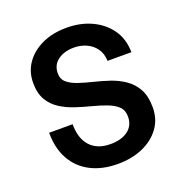

<svg xmlns="http://www.w3.org/2000/svg" viewBox="-130 -825 909 952"><g transform="rotate(-20 325.0 -349.0)"><path d="M333 12Q250 12 189.5 -19.5Q129 -51 96.5 -109.5Q64 -168 64 -250H188Q188 -174 225.5 -133.5Q263 -93 332 -93Q390 -93 424.5 -119Q459 -145 459 -192Q459 -226 438.5 -245.5Q418 -265 383.5 -278Q349 -291 308 -301.5Q267 -312 226 -325.5Q185 -339 150.5 -361Q116 -383 95 -418.5Q74 -454 74 -509Q74 -567 105 -612Q136 -657 192 -683.5Q248 -710 323 -710Q395 -710 453.5 -683Q512 -656 547.5 -606.5Q583 -557 584 -486H458Q457 -524 438.5 -550.5Q420 -577 389.5 -591Q359 -605 323 -605Q272 -605 238.5 -580.5Q205 -556 205 -512Q205 -481 226 -463Q247 -445 281.5 -433.5Q316 -422 357 -412Q398 -402 438.5 -388.5Q479 -375 513.5 -351.5Q548 -328 569 -290Q590 -252 590 -193Q590 -131 556.5 -85Q523 -39 465 -13.5Q407 12 333 12Z"/></g></svg>

Font: Azeret Mono Medium
Style: Regular
Weight: 500
Designer: Martin Vácha
Foundry: Displaay
Version: Version 1.002